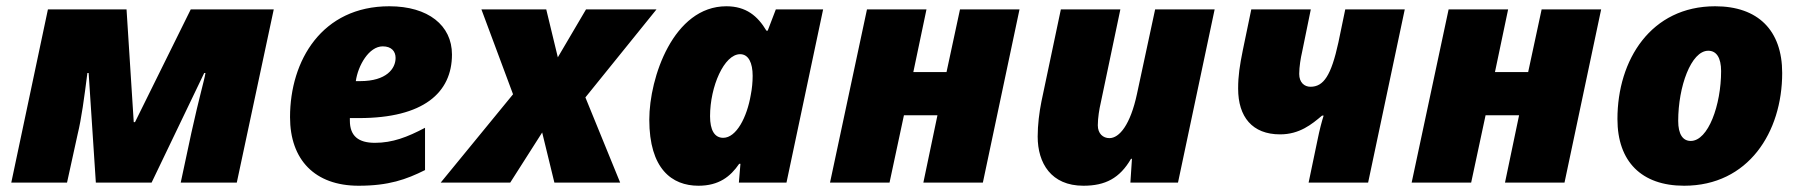

<svg xmlns="http://www.w3.org/2000/svg" viewBox="-20 -583 5751 613"><path d="M16 0H194L228 -155C240 -204 249 -271 259 -350H263L286 0H464L632 -350H636C632 -325 617 -277 591 -159L557 0H736L854 -553H589L411 -193H407L384 -553H133Z M1125 10C1221 10 1277 -10 1337 -40V-175C1280 -145 1233 -127 1177 -127C1124 -127 1097 -149 1097 -198V-206H1126C1332 -206 1423 -287 1423 -409C1423 -502 1347 -563 1223 -563C1008 -563 906 -390 906 -209C906 -73 985 10 1125 10ZM1116 -324C1123 -374 1158 -435 1202 -435C1230 -435 1243 -419 1243 -398C1243 -364 1214 -324 1130 -324Z M1387 0H1609L1711 -160L1750 0H1960L1849 -272L2076 -553H1851L1761 -400L1724 -553H1517L1618 -282Z M2210 10C2275 10 2312 -19 2340 -60H2344L2339 0H2491L2608 -553H2457L2431 -485H2427C2399 -532 2362 -563 2299 -563C2130 -563 2053 -335 2053 -201C2053 -44 2125 10 2210 10ZM2289 -143C2261 -143 2247 -168 2247 -212C2247 -307 2292 -410 2343 -410C2370 -410 2383 -382 2383 -341C2383 -321 2381 -300 2377 -280C2365 -209 2331 -143 2289 -143Z M2630 0H2820L2866 -215H2973L2928 0H3118L3235 -553H3045L3002 -353H2896L2938 -553H2748Z M3439 10C3509 10 3555 -14 3591 -76H3594L3589 0H3741L3858 -553H3668L3610 -283C3589 -185 3554 -142 3522 -142C3502 -142 3485 -156 3485 -183C3485 -207 3490 -236 3494 -253L3557 -553H3367L3305 -259C3298 -224 3293 -184 3293 -147C3293 -62 3336 10 3439 10Z M4158 0H4348L4465 -553H4275L4253 -447C4230 -342 4206 -306 4164 -306C4145 -306 4128 -319 4128 -347C4128 -370 4133 -399 4137 -416L4165 -553H3975L3948 -423C3938 -373 3933 -342 3933 -300C3933 -210 3978 -154 4067 -154C4129 -154 4168 -186 4201 -214H4206C4200 -195 4193 -169 4186 -134Z M4487 0H4677L4723 -215H4830L4785 0H4975L5092 -553H4902L4859 -353H4753L4795 -553H4605Z M5357 10C5562 10 5670 -161 5670 -350C5670 -486 5593 -563 5456 -563C5251 -563 5144 -392 5144 -203C5144 -67 5221 10 5357 10ZM5378 -133C5353 -133 5338 -154 5338 -197C5338 -306 5379 -421 5434 -421C5460 -421 5475 -399 5475 -356C5475 -248 5434 -133 5378 -133Z"/></svg>

Font: Noto Sans UI Black
Style: Italic
Weight: 900
Italic angle: -372°
Designer: Monotype Design Team
Foundry: Monotype Imaging Inc.
Version: Version 1.901